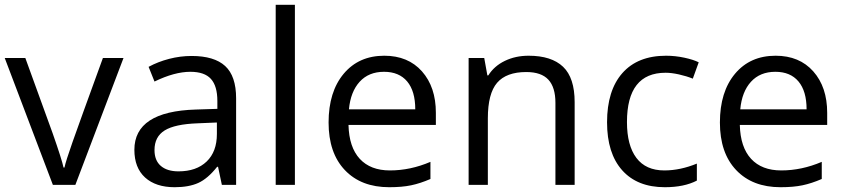

<svg xmlns="http://www.w3.org/2000/svg" viewBox="-20 -780 3562 810"><path d="M203.1 0 0 -535.2H86.9L202.1 -217.8Q241.2 -106.4 248 -73.2H252Q257.3 -99.1 285.9 -180.4Q314.5 -261.7 414.1 -535.2H501L297.9 0Z M916 0 899.9 -76.2H896Q856 -25.9 816.2 -8.1Q776.4 9.8 716.8 9.8Q637.2 9.8 592 -31.2Q546.9 -72.3 546.9 -147.9Q546.9 -310.1 806.2 -317.9L897 -320.8V-354Q897 -417 869.9 -447Q842.8 -477.1 783.2 -477.1Q716.3 -477.1 631.8 -436L606.9 -498Q646.5 -519.5 693.6 -531.7Q740.7 -543.9 788.1 -543.9Q883.8 -543.9 929.9 -501.5Q976.1 -459 976.1 -365.2V0ZM732.9 -57.1Q808.6 -57.1 851.8 -98.6Q895 -140.1 895 -214.8V-263.2L814 -259.8Q717.3 -256.3 674.6 -229.7Q631.8 -203.1 631.8 -147Q631.8 -103 658.4 -80.1Q685.1 -57.1 732.9 -57.1Z M1224.1 0H1143.1V-759.8H1224.1Z M1622.1 9.8Q1503.4 9.8 1434.8 -62.5Q1366.2 -134.8 1366.2 -263.2Q1366.2 -392.6 1429.9 -468.8Q1493.7 -544.9 1601.1 -544.9Q1701.7 -544.9 1760.3 -478.8Q1818.8 -412.6 1818.8 -304.2V-252.9H1450.2Q1452.6 -158.7 1497.8 -109.9Q1543 -61 1625 -61Q1711.4 -61 1795.9 -97.2V-24.9Q1752.9 -6.3 1714.6 1.7Q1676.3 9.8 1622.1 9.8ZM1600.1 -477.1Q1535.6 -477.1 1497.3 -435.1Q1459 -393.1 1452.1 -318.8H1731.9Q1731.9 -395.5 1697.8 -436.3Q1663.6 -477.1 1600.1 -477.1Z M2323.2 0V-346.2Q2323.2 -411.6 2293.5 -443.8Q2263.7 -476.1 2200.2 -476.1Q2116.2 -476.1 2077.1 -430.7Q2038.1 -385.3 2038.1 -280.8V0H1957V-535.2H2022.9L2036.1 -461.9H2040Q2064.9 -501.5 2109.9 -523.2Q2154.8 -544.9 2210 -544.9Q2306.6 -544.9 2355.5 -498.3Q2404.3 -451.7 2404.3 -349.1V0Z M2784.7 9.8Q2668.5 9.8 2604.7 -61.8Q2541 -133.3 2541 -264.2Q2541 -398.4 2605.7 -471.7Q2670.4 -544.9 2790 -544.9Q2828.6 -544.9 2867.2 -536.6Q2905.8 -528.3 2927.7 -517.1L2902.8 -448.2Q2876 -459 2844.2 -466.1Q2812.5 -473.1 2788.1 -473.1Q2625 -473.1 2625 -265.1Q2625 -166.5 2664.8 -113.8Q2704.6 -61 2782.7 -61Q2849.6 -61 2919.9 -89.8V-18.1Q2866.2 9.8 2784.7 9.8Z M3272.9 9.8Q3154.3 9.8 3085.7 -62.5Q3017.1 -134.8 3017.1 -263.2Q3017.1 -392.6 3080.8 -468.8Q3144.5 -544.9 3252 -544.9Q3352.5 -544.9 3411.1 -478.8Q3469.7 -412.6 3469.7 -304.2V-252.9H3101.1Q3103.5 -158.7 3148.7 -109.9Q3193.8 -61 3275.9 -61Q3362.3 -61 3446.8 -97.2V-24.9Q3403.8 -6.3 3365.5 1.7Q3327.1 9.8 3272.9 9.8ZM3251 -477.1Q3186.5 -477.1 3148.2 -435.1Q3109.9 -393.1 3103 -318.8H3382.8Q3382.8 -395.5 3348.6 -436.3Q3314.5 -477.1 3251 -477.1Z"/></svg>

Font: f02132580
Style: Regular
Weight: 400
Foundry: Ascender Corporation
Version: Version 1.10